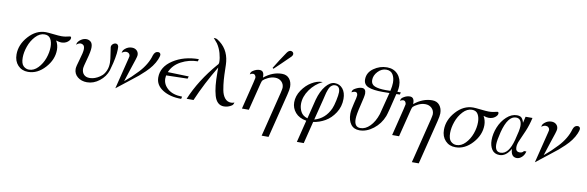

<svg xmlns="http://www.w3.org/2000/svg" viewBox="-59 -1259 6299 2061"><g transform="rotate(10 3090.5 -228.0)"><path d="M85.9 -152.8Q85.9 -259.8 167.5 -350.8Q249 -441.9 355 -441.9Q376 -441.9 437 -435.1Q498 -428.2 524.9 -428.2Q549.8 -428.2 570.3 -431.6Q590.8 -435.1 603 -438.5Q615.2 -441.9 618.2 -441.9Q632.3 -441.9 631.8 -425.8Q631.8 -404.8 604.5 -383.3Q577.1 -361.8 535.2 -361.8Q514.2 -361.8 479 -373Q504.9 -328.1 504.9 -275.9Q504.9 -168.9 423.3 -78.9Q341.8 11.2 238.8 11.2Q170.9 11.2 128.4 -34.2Q85.9 -79.6 85.9 -152.8ZM157.2 -129.9Q157.2 -65.9 183.6 -40Q210 -14.2 245.1 -14.2Q298.3 -14.2 342.3 -60.1Q386.2 -106 409.2 -169.9Q432.1 -233.9 432.1 -294.9Q432.1 -346.7 412.1 -381.3Q392.1 -416 346.2 -416Q293 -416 248 -367.4Q203.1 -318.8 180.2 -253.4Q157.2 -188 157.2 -129.9Z M696.8 -365.2Q700.7 -379.4 702.9 -385.7Q705.1 -392.1 714.4 -403.6Q723.6 -415 739.7 -425.8Q767.6 -443.8 796.9 -443.8Q823.7 -443.8 844.7 -426Q865.7 -408.2 865.7 -363.8Q865.7 -321.8 840.8 -233.9Q815.9 -146 815.9 -125Q815.9 -85.9 838.4 -62.5Q860.8 -39.1 900.9 -39.1Q916 -39.1 936.5 -43Q957 -46.9 984.4 -60.5Q1011.7 -74.2 1034.2 -94.7Q1056.6 -115.2 1072.8 -152.1Q1088.9 -189 1088.9 -236.8Q1088.9 -272.9 1078.4 -334Q1067.9 -395 1067.9 -404.8Q1067.9 -424.8 1083.3 -438.5Q1098.6 -452.1 1116.7 -452.1Q1130.9 -452.1 1138.4 -441.2Q1146 -430.2 1146.5 -420.7Q1147 -411.1 1147 -391.1Q1147 -354 1136 -295.4Q1125 -236.8 1112.8 -196.8L1102.1 -157.2Q1079.1 -87.4 1016.4 -38.1Q953.6 11.2 881.8 11.2Q819.8 11.2 778.8 -22.5Q737.8 -56.2 737.8 -109.9Q737.8 -134.8 762.9 -216.8Q788.1 -298.8 788.1 -333Q788.1 -362.8 774.9 -375Q761.7 -387.2 744.6 -387.2Q722.7 -387.2 696.8 -365.2Z M1193.4 22 1278.3 -319.8Q1283.2 -339.8 1283.2 -342.8Q1283.2 -360.8 1271.2 -372.3Q1259.3 -383.8 1241.2 -383.8Q1219.2 -383.8 1194.3 -365.2Q1194.3 -367.2 1195.8 -373Q1197.3 -378.9 1197.8 -379.9Q1198.2 -380.9 1199.7 -385.5Q1201.2 -390.1 1202.9 -392.1Q1204.6 -394 1207 -397.5Q1209.5 -400.9 1212.9 -404.1Q1216.3 -407.2 1220.2 -411.1Q1252.4 -439 1294.4 -439Q1326.7 -439 1346.9 -419.9Q1367.2 -400.9 1367.2 -370.1Q1367.2 -356.9 1354.7 -318.4Q1342.3 -279.8 1317.4 -205.8Q1292.5 -131.8 1273.4 -69.8Q1313.5 -103 1343 -130.6Q1372.6 -158.2 1414.1 -202.1Q1455.6 -246.1 1485.1 -295.7Q1514.6 -345.2 1528.3 -395Q1543.5 -440.9 1578.6 -440.9Q1591.8 -440.9 1599.6 -433.3Q1607.4 -425.8 1607.4 -413.1Q1607.4 -398.9 1592.5 -362.5Q1577.6 -326.2 1548.3 -286.1Q1523.4 -252 1485.4 -215.6Q1447.3 -179.2 1420.9 -157Q1394.5 -134.8 1314.5 -73Q1234.4 -11.2 1193.4 22Z M1627 -173.8Q1627 -289.1 1742.9 -365Q1858.9 -440.9 2022 -441.9L2016.1 -417Q1919.9 -416 1835.9 -371.6Q1752 -327.1 1718.3 -247.1L1947.3 -240.2L1939.9 -215.8V-214.8L1706.1 -209Q1703.1 -191.9 1703.1 -174.8Q1703.1 -109.9 1759 -62.5Q1814.9 -15.1 1915 -14.2L1909.2 11.2Q1787.1 11.2 1707 -39.3Q1627 -89.8 1627 -173.8Z M1966.8 0Q2055.7 -213.9 2230 -416Q2231 -417 2233.4 -419.4Q2235.8 -421.9 2236.8 -423.3Q2237.8 -424.8 2239.3 -427.5Q2240.7 -430.2 2241.7 -433.1Q2242.7 -436 2243.2 -440.4Q2243.7 -444.8 2243.7 -451.2Q2243.7 -491.2 2228.8 -544.7Q2213.9 -598.1 2183.6 -643.1Q2176.8 -652.8 2140.6 -693.8H2150.9Q2168 -693.8 2181.6 -685.1Q2299.8 -610.8 2315.9 -466.8Q2318.8 -443.8 2319.8 -381.3Q2320.8 -318.8 2324.7 -267.3Q2328.6 -215.8 2338.6 -160.9Q2348.6 -106 2375.2 -74Q2401.9 -42 2442.9 -42Q2463.9 -42 2479 -49.8Q2474.1 -24.9 2459 -15.1Q2420.9 10.7 2374 11.2Q2335.9 11.2 2309.3 -12.9Q2282.7 -37.1 2268.8 -85.4Q2254.9 -133.8 2248.8 -194.3Q2242.7 -254.9 2242.7 -338.9V-389.2Q2124.5 -193.4 2042 0Z M2569.8 0 2642.6 -293.9Q2654.8 -348.1 2654.8 -349.1Q2654.8 -364.3 2646.2 -376.2Q2637.7 -388.2 2621.6 -388.2Q2608.4 -388.2 2588.9 -376Q2588.9 -377.9 2590.3 -382.1Q2591.8 -386.2 2591.8 -387.7Q2591.8 -389.2 2592.8 -392.6Q2593.8 -396 2594.7 -397Q2595.7 -397.9 2597.2 -400.9Q2598.6 -403.8 2600.8 -406Q2603 -408.2 2605.5 -410.6Q2607.9 -413.1 2611.3 -415Q2614.7 -417 2618.7 -419.9Q2651.9 -440.9 2686 -440.9Q2733.9 -440.9 2733.9 -377.9V-366.2Q2828.1 -442.4 2929.7 -441.9Q2981.4 -441.9 3010 -407Q3038.6 -372.1 3038.6 -317.9Q3038.6 -289.1 3023.9 -231L2903.8 250H2828.6Q2830.6 241.2 2835.2 224.1Q2839.8 207 2841.8 198.2L2950.7 -240.2Q2960.4 -283.2 2960.9 -294.9Q2960.9 -335.9 2933.3 -362.1Q2905.8 -388.2 2863.8 -388.2Q2824.7 -388.2 2786.9 -369.6Q2749 -351.1 2733.9 -335Q2728 -329.1 2720.7 -301.8L2645 0ZM2817.9 -486.8Q2825.7 -502 2876.7 -581.1Q2927.7 -660.2 2938 -672.9Q2956.1 -698.7 2976.6 -700.2H2978Q2992.2 -700.2 3001.5 -691.7Q3010.7 -683.1 3010.7 -670.2Q3010.7 -657.2 2997.8 -642.6Q2984.9 -627.9 2900.9 -547.9Q2856.9 -505.9 2828.6 -479Z M3110.4 -164.1Q3110.4 -232.9 3153.3 -296.4Q3196.3 -359.9 3254.9 -395Q3313.5 -430.2 3365.7 -430.2H3374.5Q3292.5 -391.1 3239 -314.9Q3185.5 -238.8 3185.5 -159.2Q3185.5 -113.3 3207 -73.7Q3228.5 -34.2 3279.3 -19H3280.3Q3310.1 -145 3332.5 -229Q3359.4 -327.1 3407 -384.5Q3454.6 -441.9 3504.4 -441.9Q3558.6 -441.9 3592 -400.9Q3625.5 -359.9 3625.5 -291Q3625.5 -206.1 3581.1 -137.9Q3536.6 -69.8 3475.1 -34.9Q3413.6 0 3347.7 8.8L3287.6 250H3212.4L3272.5 8.8Q3193.4 -4.4 3151.9 -52.7Q3110.4 -101.1 3110.4 -164.1ZM3354.5 -18.1Q3472.7 -51.3 3526.4 -171.9Q3539.6 -201.7 3552.5 -261.7Q3565.4 -321.8 3565.4 -352.1Q3565.4 -419.9 3511.7 -419.9Q3494.6 -419.9 3481 -410.9Q3467.3 -401.9 3459 -390.4Q3450.7 -378.9 3442.6 -357.9Q3434.6 -336.9 3430.9 -323.5Q3427.2 -310.1 3421.4 -284.9Q3415.5 -259.8 3413.6 -252Z M3696.8 -376Q3696.8 -377.9 3698 -382.1Q3699.2 -386.2 3699.7 -387.7Q3700.2 -389.2 3701.2 -392.6Q3702.1 -396 3703.1 -397Q3704.1 -397.9 3705.6 -400.9Q3707 -403.8 3709 -405.5Q3710.9 -407.2 3713.9 -409.7Q3716.8 -412.1 3720.5 -414.6Q3724.1 -417 3729 -419.9Q3768.1 -441.9 3800.8 -441.9Q3843.8 -441.9 3844.2 -388.2Q3844.2 -359.4 3817.6 -254.6Q3791 -149.9 3791 -101.1Q3791 -14.2 3856.9 -14.2Q3912.1 -14.2 3960.9 -63.5Q4009.8 -112.8 4038.1 -198.2Q4045.9 -222.2 4100.1 -439Q4076.2 -438 4026.9 -438Q3922.9 -438 3869.9 -459.5Q3816.9 -481 3816.9 -538.1Q3816.9 -612.3 3883.1 -659.2Q3949.2 -706.1 4027.8 -706.1Q4102.1 -706.1 4146 -657.5Q4189.9 -608.9 4189.9 -532.2Q4189.9 -505.4 4182.1 -466.8H4219.2L4212.9 -441.9L4174.8 -440.9Q4123 -223.1 4109.9 -189.9Q4075.7 -102.1 4002.4 -45.4Q3929.2 11.2 3852.1 11.2Q3789.1 11.2 3757.1 -32.5Q3725.1 -76.2 3725.1 -147Q3725.1 -189.9 3744.1 -262.9Q3763.2 -335.9 3763.2 -352.1Q3763.2 -388.2 3733.9 -388.2Q3724.6 -388.2 3696.8 -376ZM3893.1 -543.9Q3893.1 -498 3935.1 -480.5Q3977.1 -462.9 4058.1 -462.9Q4065.9 -462.9 4082 -463.4Q4098.1 -463.9 4106 -463.9Q4118.2 -518.1 4118.2 -554.2Q4118.2 -608.4 4095.7 -644.3Q4073.2 -680.2 4023.9 -680.2Q3973.1 -680.2 3933.1 -637.5Q3893.1 -594.7 3893.1 -543.9Z M4207 0 4279.8 -293.9Q4292 -348.1 4292 -349.1Q4292 -364.3 4283.4 -376.2Q4274.9 -388.2 4258.8 -388.2Q4245.6 -388.2 4226.1 -376Q4226.1 -377.9 4227.5 -382.1Q4229 -386.2 4229 -387.7Q4229 -389.2 4230 -392.6Q4231 -396 4231.9 -397Q4232.9 -397.9 4234.4 -400.9Q4235.8 -403.8 4238 -406Q4240.2 -408.2 4242.7 -410.6Q4245.1 -413.1 4248.5 -415Q4252 -417 4255.9 -419.9Q4289.1 -440.9 4323.2 -440.9Q4371.1 -440.9 4371.1 -377.9V-366.2Q4465.3 -442.4 4566.9 -441.9Q4618.7 -441.9 4647.2 -407Q4675.8 -372.1 4675.8 -317.9Q4675.8 -289.1 4661.1 -231L4541 250H4465.8Q4467.8 241.2 4472.4 224.1Q4477.1 207 4479 198.2L4587.9 -240.2Q4597.7 -283.2 4598.1 -294.9Q4598.1 -335.9 4570.6 -362.1Q4543 -388.2 4501 -388.2Q4461.9 -388.2 4424.1 -369.6Q4386.2 -351.1 4371.1 -335Q4365.2 -329.1 4357.9 -301.8L4282.2 0Z M4744.6 -152.8Q4744.6 -259.8 4826.2 -350.8Q4907.7 -441.9 5013.7 -441.9Q5034.7 -441.9 5095.7 -435.1Q5156.7 -428.2 5183.6 -428.2Q5208.5 -428.2 5229 -431.6Q5249.5 -435.1 5261.7 -438.5Q5273.9 -441.9 5276.9 -441.9Q5291 -441.9 5290.5 -425.8Q5290.5 -404.8 5263.2 -383.3Q5235.8 -361.8 5193.8 -361.8Q5172.9 -361.8 5137.7 -373Q5163.6 -328.1 5163.6 -275.9Q5163.6 -168.9 5082 -78.9Q5000.5 11.2 4897.5 11.2Q4829.6 11.2 4787.1 -34.2Q4744.6 -79.6 4744.6 -152.8ZM4815.9 -129.9Q4815.9 -65.9 4842.3 -40Q4868.7 -14.2 4903.8 -14.2Q4957 -14.2 5001 -60.1Q5044.9 -106 5067.9 -169.9Q5090.8 -233.9 5090.8 -294.9Q5090.8 -346.7 5070.8 -381.3Q5050.8 -416 5004.9 -416Q4951.7 -416 4906.7 -367.4Q4861.8 -318.8 4838.9 -253.4Q4815.9 -188 4815.9 -129.9Z M5267.6 -131.8Q5267.6 -201.7 5296.6 -273.4Q5325.7 -345.2 5378.7 -393.6Q5431.6 -441.9 5490.7 -441.9Q5511.7 -441.9 5526.6 -435.5Q5541.5 -429.2 5550 -414.6Q5558.6 -399.9 5561 -394Q5563.5 -388.2 5567.4 -373L5583.5 -441.9H5658.7Q5640.6 -360.8 5611.1 -291.5Q5581.5 -222.2 5562 -179.7Q5542.5 -137.2 5542.5 -103Q5542.5 -54.2 5586.4 -54.2Q5617.2 -54.2 5630.4 -76.2H5656.7Q5647 -36.1 5620.8 -12.5Q5594.7 11.2 5566.4 11.2Q5502.4 11.2 5499.5 -75.2H5498.5Q5448.7 10.7 5378.4 11.2Q5322.3 11.2 5294.9 -29.8Q5267.6 -70.8 5267.6 -131.8ZM5324.7 -96.2Q5324.7 -15.1 5384.8 -15.1Q5473.6 -15.1 5516.6 -180.2Q5517.6 -184.1 5517.6 -185.1Q5546.4 -291 5546.4 -333Q5546.4 -416 5484.4 -416Q5396.5 -416 5348.6 -233.9Q5324.7 -138.2 5324.7 -96.2Z M5766.6 22 5851.6 -319.8Q5856.4 -339.8 5856.4 -342.8Q5856.4 -360.8 5844.5 -372.3Q5832.5 -383.8 5814.5 -383.8Q5792.5 -383.8 5767.6 -365.2Q5767.6 -367.2 5769 -373Q5770.5 -378.9 5771 -379.9Q5771.5 -380.9 5772.9 -385.5Q5774.4 -390.1 5776.1 -392.1Q5777.8 -394 5780.3 -397.5Q5782.7 -400.9 5786.1 -404.1Q5789.6 -407.2 5793.5 -411.1Q5825.7 -439 5867.7 -439Q5899.9 -439 5920.2 -419.9Q5940.4 -400.9 5940.4 -370.1Q5940.4 -356.9 5928 -318.4Q5915.5 -279.8 5890.6 -205.8Q5865.7 -131.8 5846.7 -69.8Q5886.7 -103 5916.3 -130.6Q5945.8 -158.2 5987.3 -202.1Q6028.8 -246.1 6058.3 -295.7Q6087.9 -345.2 6101.6 -395Q6116.7 -440.9 6151.9 -440.9Q6165 -440.9 6172.9 -433.3Q6180.7 -425.8 6180.7 -413.1Q6180.7 -398.9 6165.8 -362.5Q6150.9 -326.2 6121.6 -286.1Q6096.7 -252 6058.6 -215.6Q6020.5 -179.2 5994.1 -157Q5967.8 -134.8 5887.7 -73Q5807.6 -11.2 5766.6 22Z"/></g></svg>

Font: CMU Classical Serif
Style: Italic
Weight: 500
Italic angle: -14.04°
Version: Version 0.7.0